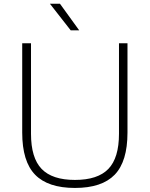

<svg xmlns="http://www.w3.org/2000/svg" viewBox="-20 -964 775 994"><path d="M368 9Q228.5 9 161.8 -59.5Q95 -128 95 -277.5V-740H140.5V-271.5Q140.5 -146.5 195.5 -89.5Q250.5 -32.5 368 -32.5Q486 -32.5 541 -89.5Q596 -146.5 596 -271.5V-740H640V-277.5Q640 -128 573.8 -59.5Q507.5 9 368 9ZM346 -807 238.5 -944.5H290.5L390 -807Z"/></svg>

Font: Encode Sans Semi Expanded ExtraLight
Style: Regular
Weight: 200
Width: 6
Designer: Multiple Designers
Foundry: Impallari Type
Version: Version 3.000; ttfautohint (v1.8.3) -l 8 -r 50 -G 200 -x 14 